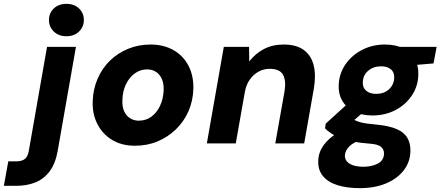

<svg xmlns="http://www.w3.org/2000/svg" viewBox="-133 -744 2285 996"><path d="M-113 220 -90 93H-49Q-19 93 -4 80.5Q11 68 16 41L111 -501H261L166 40Q154 106 124 145.5Q94 185 50 202.5Q6 220 -50 220ZM212 -556Q171 -556 146 -580.5Q121 -605 121 -640Q121 -676 146 -700Q171 -724 212 -724Q252 -724 277 -700Q302 -676 302 -640Q302 -605 277 -580.5Q252 -556 212 -556Z M567 12Q499 12 449 -18Q399 -48 372 -101Q345 -154 348 -220Q350 -282 373.5 -336Q397 -390 437.5 -429.5Q478 -469 532 -491Q586 -513 648 -513Q716 -513 767 -484Q818 -455 845 -402.5Q872 -350 870 -282Q868 -220 844.5 -166.5Q821 -113 779.5 -73Q738 -33 684.5 -10.5Q631 12 567 12ZM587 -118Q624 -118 652 -138.5Q680 -159 697 -194.5Q714 -230 716 -276Q717 -311 706.5 -334.5Q696 -358 676.5 -371Q657 -384 630 -384Q595 -384 566.5 -363.5Q538 -343 520.5 -307Q503 -271 502 -225Q500 -191 511 -167Q522 -143 542 -130.5Q562 -118 587 -118Z M940 0 1028 -501H1159L1160 -425Q1190 -465 1235 -489Q1280 -513 1339 -513Q1404 -513 1442.5 -485Q1481 -457 1494 -406Q1507 -355 1495 -284L1445 0H1295L1343 -270Q1352 -326 1335 -356.5Q1318 -387 1266 -387Q1235 -387 1208.5 -372.5Q1182 -358 1163 -331.5Q1144 -305 1137 -266L1090 0Z M1734 232Q1667 232 1617.5 216.5Q1568 201 1542 169Q1516 137 1518 91Q1519 47 1544.5 11Q1570 -25 1614.5 -52.5Q1659 -80 1719 -99L1754 -23Q1702 -8 1679.5 15Q1657 38 1656 63Q1656 82 1668 95Q1680 108 1702 114.5Q1724 121 1752 121Q1796 121 1827 104.5Q1858 88 1859 54Q1860 33 1844.5 18.5Q1829 4 1783 1Q1737 -2 1700 -10Q1663 -18 1634 -28.5Q1605 -39 1584.5 -52.5Q1564 -66 1553 -79L1557 -103L1687 -221L1783 -189L1628 -55L1687 -133Q1697 -126 1708 -120.5Q1719 -115 1734 -110.5Q1749 -106 1771.5 -103Q1794 -100 1826 -97Q1886 -91 1924.5 -74.5Q1963 -58 1980 -29Q1997 0 1996 40Q1995 96 1961.5 139.5Q1928 183 1869.5 207.5Q1811 232 1734 232ZM1799 -145Q1742 -145 1702 -166Q1662 -187 1642 -222Q1622 -257 1624 -302Q1626 -361 1658 -408.5Q1690 -456 1744 -484.5Q1798 -513 1864 -513Q1921 -513 1960.5 -492.5Q2000 -472 2019.5 -436.5Q2039 -401 2037 -356Q2036 -298 2004 -249.5Q1972 -201 1918.5 -173Q1865 -145 1799 -145ZM1818 -257Q1858 -257 1884 -280Q1910 -303 1912 -340Q1913 -370 1894 -385Q1875 -400 1844 -400Q1804 -400 1777 -377Q1750 -354 1749 -317Q1748 -288 1767.5 -272.5Q1787 -257 1818 -257ZM1928 -399 1923 -501H2132L2116 -415Z"/></svg>

Font: DM Sans 17pt Black
Style: Italic
Weight: 900
Italic angle: -10°
Version: Version 4.004;gftools[0.9.30]